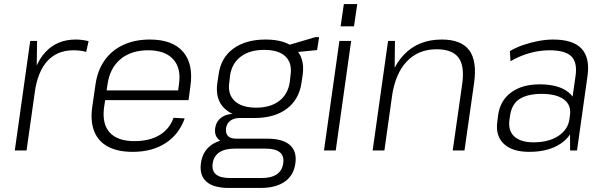

<svg xmlns="http://www.w3.org/2000/svg" viewBox="-20 -742 2984 947"><path d="M129 -540H163L160 -346L111 0H53ZM130 -305Q147 -424 204.5 -485.5Q262 -547 353 -547Q369 -547 385 -545Q401 -543 417 -539L405 -486Q378 -494 342 -494Q263 -494 214.5 -442Q166 -390 151 -285Z M635 7Q561 7 513 -18.5Q465 -44 445 -93.5Q425 -143 435 -215L451 -325Q461 -395 496 -444.5Q531 -494 588 -520.5Q645 -547 719 -547Q831 -547 883 -486.5Q935 -426 919 -316L910 -248H487L494 -296H869L856 -277L863 -329Q874 -407 833.5 -450.5Q793 -494 711 -494Q626 -494 573.5 -449.5Q521 -405 510 -324L493 -210Q483 -130 521.5 -88Q560 -46 643 -46Q717 -46 766.5 -75.5Q816 -105 836 -161L891 -158Q863 -79 796.5 -36Q730 7 635 7Z M1236 -160Q1138 -160 1089 -205.5Q1040 -251 1052 -333L1058 -373Q1069 -457 1130.5 -502Q1192 -547 1290 -547Q1388 -547 1436 -502Q1484 -457 1473 -373L1467 -333Q1455 -251 1394.5 -205.5Q1334 -160 1236 -160ZM1109 185Q1033 185 998 154Q963 123 971 63Q979 4 1022.5 -27Q1066 -58 1143 -58H1299Q1374 -58 1409.5 -27Q1445 4 1437 63Q1429 123 1384.5 154Q1340 185 1265 185ZM1270 136Q1367 136 1377 63Q1382 27 1360 9Q1338 -9 1290 -9H1139Q1041 -9 1029 63Q1018 138 1119 136ZM1118 -36Q1077 -36 1057 -55.5Q1037 -75 1041 -109Q1046 -143 1071.5 -162Q1097 -181 1140 -181H1239L1236 -160H1163Q1134 -160 1116 -146.5Q1098 -133 1095 -109Q1092 -84 1104.5 -71Q1117 -58 1146 -58H1221L1218 -36ZM1243 -211Q1314 -211 1357 -244Q1400 -277 1409 -336L1413 -371Q1422 -430 1388.5 -463Q1355 -496 1283 -496Q1212 -496 1168 -463Q1124 -430 1115 -371L1111 -336Q1102 -278 1137 -244.5Q1172 -211 1243 -211ZM1397 -518 1536 -559H1554L1544 -495L1392 -480Z M1712 -540 1636 0H1578L1654 -540ZM1742 -722 1726 -612H1660L1676 -722Z M2260 -330Q2272 -418 2241 -458.5Q2210 -499 2133 -499Q2043 -499 1986 -438.5Q1929 -378 1913 -265L1872 -201L1882 -265Q1903 -401 1974 -474Q2045 -547 2159 -547Q2255 -547 2294.5 -494Q2334 -441 2318 -330L2271 0H2213ZM1894 -540H1928L1926 -356L1876 0H1818Z M2791 -173 2819 -369Q2828 -435 2797.5 -464.5Q2767 -494 2690 -494Q2641 -494 2591.5 -480Q2542 -466 2498 -440L2495 -490Q2523 -507 2559 -519.5Q2595 -532 2634 -539.5Q2673 -547 2708 -547Q2806 -547 2848 -502.5Q2890 -458 2878 -369L2826 0H2792ZM2590 7Q2507 7 2465 -32.5Q2423 -72 2433 -143L2437 -175Q2447 -246 2501 -286Q2555 -326 2642 -326Q2734 -326 2782.5 -288Q2831 -250 2821 -180L2816 -146Q2806 -74 2745.5 -33.5Q2685 7 2590 7ZM2612 -40Q2686 -40 2734 -71.5Q2782 -103 2789 -156L2791 -172Q2799 -223 2762 -251Q2725 -279 2651 -279Q2583 -279 2543 -254Q2503 -229 2495 -167L2493 -153Q2485 -98 2516.5 -69Q2548 -40 2612 -40Z"/></svg>

Font: Pathway Extreme 8pt Thin 12pt Thin
Style: Italic
Weight: 250
Italic angle: -8°
Version: Version 1.001;gftools[0.9.26]